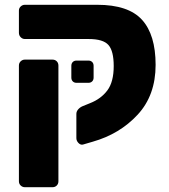

<svg xmlns="http://www.w3.org/2000/svg" viewBox="-20 -591 707 802"><path d="M299 -14V-115Q299 -125 306 -133.5Q313 -142 324 -147L356 -160Q402 -178 428.5 -213.5Q455 -249 455 -315Q455 -378 433 -403Q411 -428 351 -428H84Q74 -428 66.5 -435.5Q59 -443 59 -454V-547Q59 -557 66.5 -564Q74 -571 84 -571H386Q516 -571 573 -508.5Q630 -446 630 -320Q630 -193 555 -112Q480 -31 367 1L326 13Q316 15 307.5 6Q299 -3 299 -14ZM59 166V-317Q59 -328 66.5 -335Q74 -342 84 -342H199Q210 -342 217 -335Q224 -328 224 -317V166Q224 177 217 184Q210 191 199 191H84Q74 191 66.5 184Q59 177 59 166ZM278 -267V-316Q278 -326 284 -332Q290 -338 300 -338H349Q359 -338 365 -332Q371 -326 371 -316V-267Q371 -257 365 -251Q359 -245 349 -245H300Q290 -245 284 -251Q278 -257 278 -267Z"/></svg>

Font: Rubik
Style: Regular
Weight: 700
Designer: Hubert & Fischer
Foundry: Hubert & Fischer
Version: Version 1.100